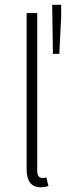

<svg xmlns="http://www.w3.org/2000/svg" viewBox="-20 -774 281 806"><path d="M236.8 -753.9V-704.1L229 -547.9H202.1L199.2 -753.9ZM150.9 12.2Q91.8 12.2 91.8 -64V-719.2H136.2V-58.1Q136.2 -27.3 157.2 -26.9Q165 -26.9 174.8 -28.8L183.1 6.8Q168 12.2 150.9 12.2Z"/></svg>

Font: SourceSansPro-Light
Style: Regular
Weight: 300
Designer: Paul D. Hunt
Foundry: Adobe Systems Incorporated
Version: Version 2.020;PS 2.0;hotconv 1.0.86;makeotf.lib2.5.63406